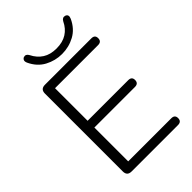

<svg xmlns="http://www.w3.org/2000/svg" viewBox="-263 -1004 1104 1104"><g transform="rotate(-45 288.5 -452.0)"><path d="M127 0Q91 0 91 -36V-669Q91 -705 127 -705H504Q533 -705 533 -678Q533 -650 504 -650H154V-385H484Q513 -385 513 -358Q513 -330 484 -330H154V-55H504Q533 -55 533 -28Q533 0 504 0ZM322 -760Q267 -760 218.5 -786Q170 -812 144 -868Q138 -882 141.5 -890.5Q145 -899 154 -903Q174 -909 185 -888Q205 -848 238.5 -826.5Q272 -805 322 -805Q372 -805 406 -826.5Q440 -848 459 -888Q470 -909 490 -903Q512 -895 500 -868Q474 -812 426 -786Q378 -760 322 -760Z"/></g></svg>

Font: Chiron GoRound TC L
Style: Regular
Weight: 300
Designer: Ryoko NISHIZUKA 西塚涼子 (kana, bopomofo & ideographs); Paul D. Hunt (Latin, Greek & Cyrillic); Sandoll Communications 산돌커뮤니
Foundry: Adobe
Version: Version 1.000;hotconv 1.1.1;makeotfexe 2.6.0